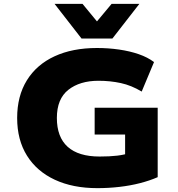

<svg xmlns="http://www.w3.org/2000/svg" viewBox="-20 -965 923 996"><path d="M485 11Q358 11 264.5 -32.5Q171 -76 120 -157.5Q69 -239 69 -353Q69 -467 119.5 -548.5Q170 -630 263 -673Q356 -716 483 -716Q542 -716 597.5 -708Q653 -700 699.5 -684Q746 -668 779 -643L715 -490Q662 -522 607 -534Q552 -546 491 -546Q394 -546 334.5 -499Q275 -452 275 -353Q275 -254 331 -203.5Q387 -153 497 -153Q549 -153 587.5 -157.5Q626 -162 662 -174L629 -119V-267H471V-406H798V-46Q757 -28 706.5 -15Q656 -2 599.5 4.5Q543 11 485 11ZM403 -765 263 -945H408L483 -854L559 -945H703L563 -765Z"/></svg>

Font: Nunito Sans 7pt SemiExpanded Black
Style: Regular
Weight: 900
Width: 6
Designer: Vernon Adams
Foundry: Vernon Adams
Version: Version 3.101;gftools[0.9.27]